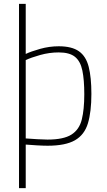

<svg xmlns="http://www.w3.org/2000/svg" viewBox="-20 -750 555 1000"><path d="M79 230V-730H114V-469Q141 -482 189 -495.5Q237 -509 286 -509Q354 -509 391 -483Q428 -457 442 -402Q456 -347 456 -261Q456 -168 438 -108Q420 -48 370.5 -19.5Q321 9 228 9Q206 9 171.5 7Q137 5 114 3V230ZM227 -23Q311 -23 352 -49Q393 -75 406 -127.5Q419 -180 419 -259Q419 -334 409 -382.5Q399 -431 370.5 -454Q342 -477 286 -477Q237 -477 189 -463.5Q141 -450 114 -437V-29Q140 -27 174 -25Q208 -23 227 -23Z"/></svg>

Font: TitilliumWeb ExtraLight
Style: Regular
Weight: 400
Designer: Mohamed Gaber, Accademia di Belle Arti di Urbino and others
Foundry: Kief Type Foundry, Accademia di Belle Arti di Urbino and others
Version: Version 3.000; ttfautohint (v1.8.2)